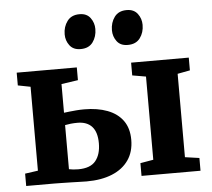

<svg xmlns="http://www.w3.org/2000/svg" viewBox="-55 -872 1037 937"><g transform="rotate(-5 463.0 -404.0)"><path d="M601 0V-62.5L665 -73.5V-481L598.5 -492.5V-555H881V-492.5L820 -481V-72.5L890 -62.5V0ZM36 0V-60.5L99.5 -69.5V-480.5L38 -492.5V-555H332.5V-492.5L251 -480.5V-340Q262 -341.5 277.8 -343.2Q293.5 -345 312.2 -346.5Q331 -348 350.5 -348Q415.5 -348 464.2 -329.5Q513 -311 539.8 -273.8Q566.5 -236.5 566.5 -180Q566.5 -121.5 538 -80.5Q509.5 -39.5 457 -18Q404.5 3.5 332 3.5Q323 3.5 302 2.8Q281 2 255.8 1.5Q230.5 1 207.5 0.5Q184.5 0 172 0ZM296.5 -59Q356 -59 381.8 -90.8Q407.5 -122.5 407.5 -177Q407.5 -231.5 383 -258.5Q358.5 -285.5 312 -285.5Q295 -285.5 279 -283.8Q263 -282 251 -279.5V-63.5Q259.5 -61.5 271.8 -60.2Q284 -59 296.5 -59ZM358.5 -642.5Q323.5 -642.5 305.5 -666.2Q287.5 -690 287.5 -720.5Q287.5 -758 307.8 -785.2Q328 -812.5 367.5 -812.5H368.5Q403.5 -812.5 421.2 -788.5Q439 -764.5 439 -734Q439 -696.5 419.2 -669.5Q399.5 -642.5 359.5 -642.5ZM589.5 -642.5Q554.5 -642.5 536.8 -666.2Q519 -690 519 -720.5Q519 -758 539 -785.2Q559 -812.5 598.5 -812.5H599.5Q634.5 -812.5 652.5 -788.5Q670.5 -764.5 670.5 -734Q670.5 -696.5 650.5 -669.5Q630.5 -642.5 590.5 -642.5Z"/></g></svg>

Font: Merriweather 20pt ExtraBold
Style: Regular
Weight: 800
Version: Version 2.100